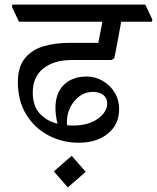

<svg xmlns="http://www.w3.org/2000/svg" viewBox="-20 -640 685 838"><path d="M324 -17Q253 -17 192.5 -48.5Q132 -80 95 -139.5Q58 -199 58 -282Q58 -346 87 -383.5Q116 -421 167 -437Q218 -453 284 -453H409L427 -545H63L32 -610L34 -620H614L645 -555L643 -545H509Q501 -502 493.5 -460.5Q486 -419 479 -386L466 -378H292Q216 -378 169.5 -341.5Q123 -305 123 -236Q123 -178 153 -145Q183 -112 231 -100Q227 -116 224.5 -133.5Q222 -151 222 -168Q222 -235 259.5 -270.5Q297 -306 358 -306Q396 -306 428.5 -287Q461 -268 480.5 -236Q500 -204 500 -164Q500 -97 451 -57Q402 -17 324 -17ZM273 -93Q285 -92 298 -92Q346 -92 379.5 -106.5Q413 -121 430.5 -143Q448 -165 448 -187Q448 -212 431 -225.5Q414 -239 386 -239Q353 -239 327 -220Q301 -201 286.5 -171Q272 -141 272 -108Q272 -101 273 -93ZM354 110 276 178 215 108 293 40Z"/></svg>

Font: Tiro Devanagari Hindi
Style: Italic
Weight: 400
Italic angle: -11°
Designer: Devanagari: John Hudson & Fiona Ross, assisted by Paul Hanslow. Latin: John Hudson with Paul Hanslow, assisted by Kaja S
Foundry: Tiro Typeworks Ltd.
Version: Version 1.52